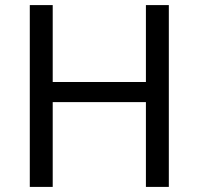

<svg xmlns="http://www.w3.org/2000/svg" viewBox="-20 -734 781 754"><path d="M643 0H553V-333H187V0H97V-714H187V-412H553V-714H643Z"/></svg>

Font: Noto Sans Syloti Nagri
Style: Regular
Weight: 400
Designer: Monotype Design Team
Foundry: Monotype Imaging Inc.
Version: Version 2.003; ttfautohint (v1.8.4.7-5d5b)